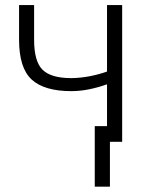

<svg xmlns="http://www.w3.org/2000/svg" viewBox="-20 -548 572 742"><path d="M452.1 0H393.6V-222.2Q359.4 -210 324.5 -202.9Q289.6 -195.8 255.4 -195.8Q151.4 -195.8 102.5 -240.5Q53.7 -285.2 53.7 -394.5V-528.3H111.8V-394.5Q111.8 -310.1 144.8 -278.1Q177.7 -246.1 255.4 -246.1Q291 -246.6 326.7 -253.4Q362.3 -260.3 393.6 -271.5V-528.3H452.1ZM404.8 173.3H346.2V-60.5H404.8Z"/></svg>

Font: Franko
Style: Light
Weight: 300
Designer: Google
Version: Version 1.200310; 2013